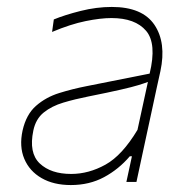

<svg xmlns="http://www.w3.org/2000/svg" viewBox="-20 -524 556 553"><path d="M184 9Q134.5 9 99.8 -11Q65 -31 50 -66.5Q35 -102 45 -148Q55.5 -194.5 83.8 -219.2Q112 -244 150.5 -256Q189 -268 230 -276L411 -312Q432 -398.5 400.8 -435.2Q369.5 -472 301 -472Q269.5 -472 226.5 -463.2Q183.5 -454.5 130 -432L135 -468Q166.5 -481 212.2 -492.5Q258 -504 302 -504Q390 -504 424.8 -452.5Q459.5 -401 442 -319Q437.5 -298 431.5 -271.5Q425.5 -245 418.5 -211L402.5 -137Q396 -107 388.8 -73.5Q381.5 -40 373 0H344L360 -74H354Q322 -36.5 279.8 -13.8Q237.5 9 184 9ZM185 -23Q235.5 -23 283.8 -49.8Q332 -76.5 376 -150L406 -288Q395.5 -284 378.5 -278.8Q361.5 -273.5 327.8 -265.8Q294 -258 234 -246Q196 -238.5 162.5 -228.5Q129 -218.5 106 -200Q83 -181.5 76 -148Q62.5 -83.5 94.5 -53.2Q126.5 -23 185 -23Z"/></svg>

Font: Commissioner Thin
Style: Italic
Weight: 100
Italic angle: -12°
Designer: Kostas Bartsokas
Foundry: Kostas Bartsokas
Version: Version 1.000; ttfautohint (v1.8.3)